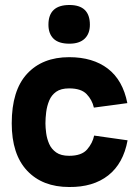

<svg xmlns="http://www.w3.org/2000/svg" viewBox="-20 -739 548 769"><path d="M174 -640Q174 -719 258 -719Q340 -719 340 -640Q340 -604 319 -584Q298 -564 258 -564Q215 -564 194.5 -584Q174 -604 174 -640ZM257 10Q150 10 88.5 -55.5Q27 -121 27 -245Q27 -377 88.5 -443.5Q150 -510 257 -510Q352 -510 412 -464Q472 -418 490 -326L356 -308Q349 -339 327 -362Q305 -385 257 -385Q224 -385 205 -371.5Q186 -358 177 -336Q168 -314 165 -290Q162 -266 162 -245Q162 -228 165 -205.5Q168 -183 177 -162.5Q186 -142 205 -128.5Q224 -115 257 -115Q307 -115 329 -140.5Q351 -166 357 -196L491 -177Q474 -84 413.5 -36.5Q353 11 257 10Z"/></svg>

Font: Haskoy ExtraBold
Style: Regular
Weight: 800
Designer: Ertekin Erdin
Foundry: Ertekin Erdin
Version: Version 2.000; ttfautohint (v1.8.4.7-5d5b)